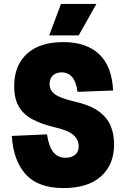

<svg xmlns="http://www.w3.org/2000/svg" viewBox="-20 -940 640 976"><path d="M302 16Q175 16 111.5 -53Q48 -122 40 -249L219 -257Q228 -195 251 -166.5Q274 -138 313 -138Q343 -138 361.5 -153Q380 -168 380 -196Q380 -230 353.5 -253.5Q327 -277 262 -292Q193 -308 146 -333Q99 -358 75.5 -398.5Q52 -439 52 -502Q52 -606 116.5 -666Q181 -726 302 -726Q418 -726 483.5 -665Q549 -604 555 -480L374 -473Q362 -572 293 -572Q265 -572 248.5 -556Q232 -540 232 -512Q232 -481 259 -461Q286 -441 358 -424Q435 -407 479 -376Q523 -345 541.5 -302.5Q560 -260 560 -206Q560 -103 493.5 -43.5Q427 16 302 16ZM230 -760 290 -920H470L380 -760Z"/></svg>

Font: Geist Mono UltraBlack
Style: Regular
Weight: 900
Monospace: yes
Designer: Basement.studio, Andrés Briganti, Mateo Zaragoza
Foundry: Basement.studio, Vercel, Andrés Briganti, Guido Ferreyra, Mateo Zaragoza
Version: Version 1.400; ttfautohint (v1.8.4.7-5d5b)